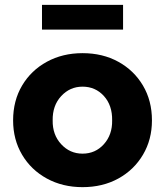

<svg xmlns="http://www.w3.org/2000/svg" viewBox="-20 -761 680 791"><path d="M320 10Q238 10 173 -25.5Q108 -61 71 -123.5Q34 -186 34 -265Q34 -346 71 -408.5Q108 -471 173 -506.5Q238 -542 320 -542Q403 -542 467.5 -506.5Q532 -471 569 -408.5Q606 -346 606 -265Q606 -186 569 -123.5Q532 -61 467.5 -25.5Q403 10 320 10ZM320 -128Q373 -128 408 -167Q443 -206 442 -265Q443 -327 408 -365.5Q373 -404 320 -404Q268 -404 232 -365Q196 -326 197 -265Q196 -206 232 -167Q268 -128 320 -128ZM153 -639V-741H487V-639Z"/></svg>

Font: Readex Pro
Style: Bold
Weight: 700
Designer: Bonnie Shaver-Troup, Thomas Jockin
Foundry: Lexend
Version: Version 1.203; ttfautohint (v1.8.3)